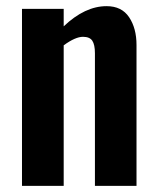

<svg xmlns="http://www.w3.org/2000/svg" viewBox="-20 -607 514 627"><path d="M51.8 0V-578.1H188V-521Q257.3 -586.9 328.1 -586.9Q377.4 -586.9 401.6 -550.8Q425.8 -514.6 425.8 -460V0H290V-433.1Q290 -460.9 281.5 -473.9Q272.9 -486.8 251 -486.8Q226.1 -486.8 188 -459V0Z"/></svg>

Font: Oswald Medium
Style: Regular
Weight: 500
Designer: Vernon Adams
Foundry: Vernon Adams
Version: Version 4.103